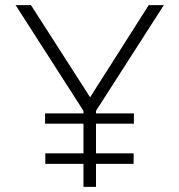

<svg xmlns="http://www.w3.org/2000/svg" viewBox="-20 -730 701 750"><path d="M355 -297 620 -710H561L332 -350L101 -710H41L306 -297V-287H156V-247H306V-131H157V-90H306V0H355V-90H502V-131H355V-247H503V-287H355Z"/></svg>

Font: Sulaf Light
Style: Regular
Weight: 300
Designer: Bandar Raffah (Arabic) and Santiago Orozco (Latin)
Foundry: Caramella and Typemade
Version: Version 1.005;PS 001.005;hotconv 1.0.88;makeotf.lib2.5.64775